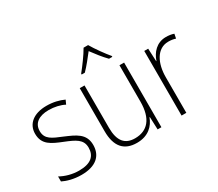

<svg xmlns="http://www.w3.org/2000/svg" viewBox="-136 -1058 1544 1361"><g transform="rotate(-30 636.5 -377.0)"><path d="M367 -133C367 -227 296 -254 215 -289C137 -321 87 -340 87 -407C87 -471 136 -505 216 -505C262 -505 310 -494 343 -476L358 -509C320 -527 272 -539 217 -539C112 -539 49 -487 49 -407C49 -317 113 -290 198 -256C277 -224 329 -201 329 -133C329 -65 287 -25 190 -25C135 -25 82 -40 39 -64V-23C73 -6 126 10 190 10C307 10 367 -44 367 -133Z M689 -764H652C628 -721 577 -652 545 -613V-606H571C604 -639 642 -688 671 -725C699 -687 736 -639 769 -606H796V-613C766 -648 714 -720 689 -764ZM848 -529H810V-232C810 -91 749 -25 648 -25C567 -25 524 -73 524 -182V-529H485V-176C485 -53 538 10 644 10C739 10 788 -44 810 -103H813L817 0H848Z M1194 -538C1118 -538 1072 -483 1052 -424H1050L1045 -529H1013V0H1052V-288C1051 -406 1100 -501 1193 -501C1215 -501 1234 -498 1252 -492L1259 -528C1240 -535 1217 -538 1194 -538Z"/></g></svg>

Font: Noto Sans Thai Looped SemiCondensed ExtraLight
Style: Regular
Weight: 200
Width: 4
Designer: Sasikarn Vongin, Ben Mitchell
Foundry: The Fontpad Ltd
Version: Version 1.001